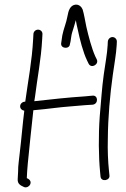

<svg xmlns="http://www.w3.org/2000/svg" viewBox="-20 -782 542 829"><path d="M282 -592 284.6 -603C286.4 -614.6 288.3 -632 291.6 -642C297.3 -657.9 302.1 -677.2 307.4 -695C309.4 -682.3 312.1 -669.3 315.4 -656C324.7 -611.1 338.5 -556.8 356.3 -520L362.6 -507C374.4 -484.1 408.8 -504.3 397.6 -526L391.2 -539C375.6 -574 362.4 -625.1 352.9 -666C347.8 -690.3 342.9 -721.4 336.8 -741C332.6 -751.8 321.6 -763.4 305.9 -762C282.9 -759 275.3 -736.4 271.3 -712C266 -682.2 254.7 -658.2 249 -629L244.2 -596C239.9 -571.4 280.8 -567.8 282 -592ZM445.5 -602 444.8 -587C442.8 -549.6 434.4 -506.4 428.2 -461.5C419.3 -397.7 416.8 -346 410.6 -279C404.7 -197 405.7 -105.9 412.1 -40L414 -20C415.9 4.9 457.2 -1.7 452.4 -26L450.4 -46C446.5 -83.2 444.1 -134 445.6 -183C446.4 -276.9 454.7 -370.5 467.1 -459C473.3 -503.8 481.8 -549.2 483.8 -587L484.5 -602C485.1 -612.6 476.2 -622 465.6 -622C455 -622 446.1 -612.6 445.5 -602ZM84.9 -304C77.6 -247.5 72.2 -177.8 65.6 -125C62.9 -94.5 57.7 -67.8 58.2 -42L56.4 -8C55.4 12.3 68.5 18.7 84.6 26C96 29.3 106.6 22.5 110.2 14.5C117.1 -0.6 104.7 -9.3 95.7 -13L97.3 -43C97.7 -51 98.6 -61.7 99.9 -75C107.4 -148.2 115.2 -229.1 124 -306C155.2 -308.8 188.9 -312.4 217.6 -316C257.7 -321.1 306.3 -324 348.2 -328L380.3 -330C406.3 -333.2 403.9 -372 379.3 -369L347.2 -366C272.2 -361.2 199.8 -352.9 128.1 -345L131 -363C141.4 -447.8 157.5 -525 162.1 -613L163.3 -635C163.8 -645.6 154.8 -654 144.3 -654C133.7 -654 124.8 -645.6 124.3 -635L123.1 -613C118.2 -518.5 101.4 -434.6 89 -343H88C77.4 -343 67.5 -334.6 67 -324C66.4 -312.9 74.9 -305.3 84.9 -304Z"/></svg>

Font: Just Breathe
Style: Obl1
Weight: 400
Foundry: Cannot Into Space Fonts
Version: Version 0.72